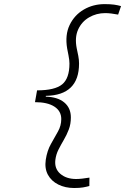

<svg xmlns="http://www.w3.org/2000/svg" viewBox="-20 -814 626 938"><path d="M342.3 104.5Q298.8 104.5 264.9 87.6Q231 70.8 214.1 39.8Q197.3 8.8 203.6 -33.7Q210.4 -78.1 228.8 -110.6Q247.1 -143.1 263.2 -171.6Q279.3 -200.2 279.3 -232.4Q279.3 -271.5 245.6 -293.2Q211.9 -314.9 150.9 -314.9L161.1 -372.6Q248 -372.6 283.7 -401.9Q319.3 -431.2 319.3 -503.4Q319.3 -520 314.7 -543Q310.1 -565.9 308.1 -577.1Q296.9 -643.6 320.3 -692.1Q343.8 -740.7 389.4 -767.3Q435.1 -793.9 491.2 -793.9Q519 -793.9 537.6 -791.3Q556.2 -788.6 571.3 -784.2L557.1 -742.7Q540 -746.1 523.7 -748Q507.3 -750 494.1 -750Q451.2 -750 415.3 -729.2Q379.4 -708.5 361.8 -669.9Q344.2 -631.3 355 -577.1Q358.9 -559.6 362.5 -540.8Q366.2 -522 366.2 -503.4Q366.2 -348.6 204.1 -345.7L203.6 -341.8Q261.7 -340.3 293.9 -313.5Q326.2 -286.6 326.2 -240.2Q326.2 -207.5 315.9 -180.9Q305.7 -154.3 291.7 -130.6Q277.8 -106.9 265.9 -83.5Q253.9 -60.1 250.5 -33.2Q245.1 9.8 274.7 35.2Q304.2 60.5 352.1 60.5Q365.2 60.5 382.1 58.6Q398.9 56.6 417 53.7L416.5 94.7Q402.8 98.6 385.7 101.6Q368.7 104.5 342.3 104.5Z"/></svg>

Font: Cascadia Mono PL ExtraLight
Style: Italic
Weight: 200
Italic angle: -10°
Monospace: yes
Designer: Aaron Bell
Foundry: Saja Typeworks
Version: Version 2404.023; ttfautohint (v1.8.4)